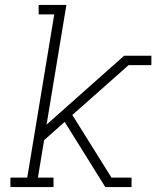

<svg xmlns="http://www.w3.org/2000/svg" viewBox="-20 -755 640 775"><path d="M22 0V-38H90L199 -697H136V-735H248L168 -252L481 -530H591V-492H499L272 -291L430 -38H511V0H405L241 -263L158 -189L133 -38H196V0Z"/></svg>

Font: Iosevka Slab XLtExObl
Style: Regular
Weight: 200
Width: 7
Italic angle: -9°
Monospace: yes
Designer: Belleve Invis
Foundry: Belleve Invis
Version: Version 11.1.1; ttfautohint (v1.8.3)